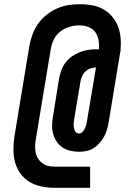

<svg xmlns="http://www.w3.org/2000/svg" viewBox="-20 -798 640 916"><path d="M240 98Q208 98 177 91.5Q146 85 120.5 69.5Q95 54 77.5 30Q60 6 52 -23.5Q44 -53 44 -84.5Q44 -116 49 -148L120 -578Q125 -605 134.5 -632Q144 -659 160.5 -683Q177 -707 200.5 -726Q224 -745 250.5 -757Q277 -769 305 -773.5Q333 -778 360 -778Q360 -778 360 -778Q360 -778 360 -778Q390 -778 418.5 -773Q447 -768 471 -755Q495 -742 513 -721.5Q531 -701 541.5 -675.5Q552 -650 555 -621Q558 -592 555 -563H556L498 -213Q495 -196 490 -178.5Q485 -161 476 -145Q467 -129 454.5 -115Q442 -101 426 -91Q410 -81 392.5 -77.5Q375 -74 357 -74Q336 -74 315 -79Q294 -84 277.5 -95Q261 -106 250 -123Q239 -140 233.5 -159.5Q228 -179 228.5 -200.5Q229 -222 233 -244L262 -424Q266 -444 273 -463.5Q280 -483 293 -500Q306 -517 324 -529.5Q342 -542 361.5 -549.5Q381 -557 401 -560Q421 -563 440 -563H452Q454 -585 450 -607Q446 -629 434 -645.5Q422 -662 401 -669.5Q380 -677 358 -677Q335 -677 311 -670Q287 -663 267.5 -647.5Q248 -632 237 -609.5Q226 -587 222 -563L151 -134Q148 -118 147.5 -102Q147 -86 150 -70.5Q153 -55 161 -42Q169 -29 181 -20Q193 -11 208 -7Q223 -3 240 -3H410V98ZM357 -161Q367 -161 374.5 -169.5Q382 -178 386 -187.5Q390 -197 392.5 -207Q395 -217 396 -227L438 -476Q425 -476 411.5 -471.5Q398 -467 388 -457.5Q378 -448 372 -435.5Q366 -423 364 -410L334 -230Q332 -219 331.5 -208.5Q331 -198 332.5 -188Q334 -178 340 -169.5Q346 -161 357 -161Z"/></svg>

Font: Iosevka SS04 Extended
Style: Bold Italic
Weight: 700
Width: 7
Italic angle: -9°
Monospace: yes
Designer: Belleve Invis
Foundry: Belleve Invis
Version: Version 19.0.0; ttfautohint (v1.8.4)